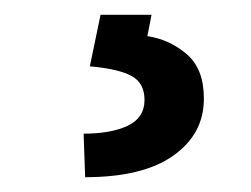

<svg xmlns="http://www.w3.org/2000/svg" viewBox="-20 -23 343 262"><path d="M96.2 218.8 94.1 159.4Q131 159.4 153.9 148.8Q176.8 138.1 177.2 114.3V113.3Q177.2 90.2 159.4 80.6Q141.7 71 102.6 67.5L117.2 -2.8H186.8L181.1 26.3Q211.6 30.9 234.9 51Q258.2 71 258.2 111.2V111.9Q258.2 159.8 216.6 189.3Q175.1 218.8 96.2 218.8Z"/></svg>

Font: Linik Sans Medium
Style: Regular
Weight: 500
Designer: Rasmus Andersson (font), Cristiano Sobral (main changes)
Foundry: rsms
Version: Version 3.018;June 1, 2022;FontCreator 14.0.0.2814 64-bit; t